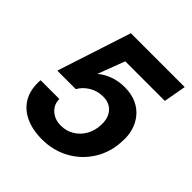

<svg xmlns="http://www.w3.org/2000/svg" viewBox="-191 -839 991 991"><g transform="rotate(45 304.5 -344.0)"><path d="M266 12Q194 12 142.5 -13Q91 -38 65.5 -85Q40 -132 45 -199H182Q182 -159 211 -133Q240 -107 285 -107Q325 -107 357.5 -127Q390 -147 409 -181Q428 -215 429 -257Q431 -290 420 -315Q409 -340 387 -354Q365 -368 334 -368Q291 -368 257 -347Q223 -326 206 -295H71L203 -700H596L574 -577H285L229 -429Q255 -452 293.5 -466.5Q332 -481 377 -481Q428 -481 464.5 -464Q501 -447 524.5 -418Q548 -389 558.5 -352Q569 -315 566 -275Q563 -192 522.5 -127Q482 -62 415 -25Q348 12 266 12Z"/></g></svg>

Font: DM Sans 28pt ExtraBold
Style: Italic
Weight: 800
Italic angle: -10°
Version: Version 4.004;gftools[0.9.30]